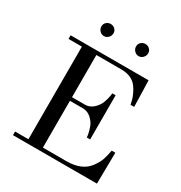

<svg xmlns="http://www.w3.org/2000/svg" viewBox="-201 -1024 1098 1166"><g transform="rotate(30 348.0 -441.0)"><path d="M206.8 -810.1Q194.3 -823.2 194.3 -840.8Q194.3 -858.4 206.8 -870.1Q219.2 -881.8 236.8 -881.8Q254.4 -881.8 266.8 -870.1Q279.3 -858.4 279.3 -840.8Q279.3 -823.2 266.8 -810.1Q254.4 -796.9 236.8 -796.9Q219.2 -796.9 206.8 -810.1ZM450 -810.1Q437.5 -823.2 437.5 -840.8Q437.5 -858.4 450 -870.1Q462.4 -881.8 480 -881.8Q497.6 -881.8 510 -870.1Q522.5 -858.4 522.5 -840.8Q522.5 -823.2 510 -810.1Q497.6 -796.9 480 -796.9Q462.4 -796.9 450 -810.1ZM59.6 0V-25.4H153.3V-674.8H59.6V-700.2H606.4L611.3 -516.6H585.9Q582 -536.1 578.6 -548.3Q575.2 -560.5 565.7 -582.5Q556.2 -604.5 542 -624Q505.9 -674.8 430.7 -674.8H254.9V-378.9H345.7Q394 -378.9 428.7 -431.6Q439.5 -448.2 447.3 -478Q455.1 -507.8 455.1 -521.5H478.5V-211.9H455.1Q455.1 -225.6 447.3 -255.4Q439.5 -285.2 428.7 -301.8Q394.5 -353.5 345.7 -353.5H254.9V-25.4H419.4Q528.3 -25.4 576.2 -91.3Q599.6 -123 608.9 -149.4Q618.2 -175.8 626 -218.3H651.4L648.4 0Z"/></g></svg>

Font: Theano Didot
Style: Regular
Weight: 400
Designer: Alexey Kryukov
Version: Version 2.0